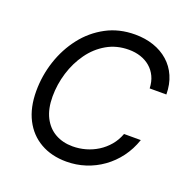

<svg xmlns="http://www.w3.org/2000/svg" viewBox="-131 -865 993 1003"><g transform="rotate(20 365.0 -363.5)"><path d="M340.8 9.8Q258.3 9.8 196.8 -25.4Q135.3 -60.5 101.6 -126.2Q67.9 -191.9 67.9 -283.2Q67.9 -369.1 94.7 -450.4Q121.6 -531.7 171.9 -596.4Q222.2 -661.1 293.5 -699.2Q364.7 -737.3 453.6 -737.3Q509.8 -737.3 556.9 -721.2Q604 -705.1 638.9 -674.3Q673.8 -643.6 693.1 -599.4Q712.4 -555.2 712.9 -498.5H620.1Q618.7 -535.6 605.2 -564Q591.8 -592.3 568.8 -611.8Q545.9 -631.3 515.6 -641.4Q485.4 -651.4 450.2 -651.4Q381.8 -651.4 327.6 -620.1Q273.4 -588.9 235.6 -536.1Q197.8 -483.4 177.7 -418.2Q157.7 -353 157.7 -285.6Q157.7 -217.3 181.6 -170.4Q205.6 -123.5 247.6 -99.9Q289.6 -76.2 344.2 -76.2Q381.3 -76.2 416.7 -86.2Q452.1 -96.2 483.2 -115.7Q514.2 -135.3 538.1 -163.6Q562 -191.9 575.7 -229H668.9Q649.9 -173.3 617.2 -129.4Q584.5 -85.4 540.8 -54.2Q497.1 -22.9 446.3 -6.6Q395.5 9.8 340.8 9.8Z"/></g></svg>

Font: Inter Variable
Style: Italic
Weight: 400
Italic angle: -9.39999°
Designer: Rasmus Andersson
Foundry: rsms
Version: Version 4.001;git-9221beed3